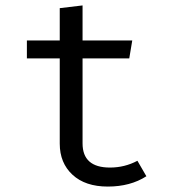

<svg xmlns="http://www.w3.org/2000/svg" viewBox="-20 -676 640 707"><path d="M519 -27Q460 11 377 11Q294 11 247 -32.5Q200 -76 200 -147V-461H79V-527H200V-646L284 -656V-527H467L456 -461H284V-148Q284 -59 385 -59Q439 -59 486 -84Z"/></svg>

Font: Fira Mono
Style: Regular
Weight: 400
Designer: Carrois Corporate & Edenspiekermann AG
Foundry: Carrois Corporate GbR & Edenspiekermann AG
Version: Version 3.206;PS 003.206;hotconv 1.0.70;makeotf.lib2.5.58329